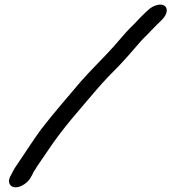

<svg xmlns="http://www.w3.org/2000/svg" viewBox="-20 -700 733 821"><path d="M113 56 119 45C121 39 124 34 127 30C144 2 154 -10 182 -52C247 -151 324 -235 395 -319C424 -353 457 -387 488 -418C517 -448 545 -481 572 -512C591 -535 609 -550 627 -570C643 -587 658 -601 672 -615C710 -653 693 -690 650 -678C624 -671 609 -653 589 -634C573 -619 557 -599 539 -583C516 -560 490 -528 466 -501C420 -450 372 -404 326 -352C273 -289 207 -214 155 -146C133 -117 83 -40 63 -11C48 11 40 22 29 45L23 56C11 80 23 101 47 101C71 101 101 80 113 56Z"/></svg>

Font: Electronic
Style: BlkUltIt
Weight: 900
Version: Version 1.011